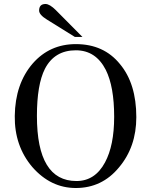

<svg xmlns="http://www.w3.org/2000/svg" viewBox="-20 -928 758 962"><path d="M663 -341Q663 -192 576 -89Q491 14 360 14Q234 14 142 -91Q52 -197 54 -347Q56 -508 144 -610Q229 -707 360 -707Q500 -707 581 -607Q663 -509 663 -341ZM552 -343Q552 -494 510 -578Q460 -676 360 -676Q253 -676 205 -583Q165 -504 165 -347Q165 -21 363 -21Q456 -21 506 -114Q552 -199 552 -343ZM260 -877 393 -743H355L215 -830Q176 -854 176 -875Q176 -908 208 -908Q229 -908 260 -877Z"/></svg>

Font: GFS Didot
Style: Regular
Weight: 400
Designer: Takis Katsoulidis and George D. Matthiopoulos
Foundry: Takis Katsoulidis and George D. Matthiopoulos
Version: Version 1.0